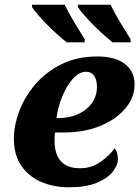

<svg xmlns="http://www.w3.org/2000/svg" viewBox="-20 -786 592 816"><path d="M273 10Q209 10 156 -12.5Q103 -35 71 -81Q39 -127 39 -197Q39 -253 62 -314Q85 -375 130 -427.5Q175 -480 241 -513Q307 -546 394 -546Q469 -546 510.5 -514.5Q552 -483 552 -427Q552 -372 513 -325.5Q474 -279 406.5 -251Q339 -223 252 -223H214Q212 -213 212 -203.5Q212 -194 212 -186Q212 -131 238.5 -101Q265 -71 320 -71Q369 -71 407.5 -98Q446 -125 467 -156Q481 -140 481 -110Q481 -84 459 -56Q437 -28 391 -9Q345 10 273 10ZM228 -284Q274 -284 311 -300.5Q348 -317 370 -347Q392 -377 392 -417Q392 -447 380 -464Q368 -481 346 -481Q316 -481 289.5 -451Q263 -421 244.5 -376Q226 -331 220 -284ZM458 -606Q441 -620 419 -639.5Q397 -659 375.5 -681Q354 -703 336.5 -723Q319 -743 311 -756V-766H450Q466 -732 490 -692.5Q514 -653 535 -619V-606ZM263 -606Q246 -620 224 -639.5Q202 -659 180.5 -681Q159 -703 141.5 -723Q124 -743 116 -756V-766H255Q271 -732 295 -692.5Q319 -653 340 -619V-606Z"/></svg>

Font: Noto Serif ExtraBold
Style: Italic
Weight: 800
Italic angle: -12°
Designer: Monotype Design Team
Foundry: Monotype Imaging Inc.
Version: Version 2.013